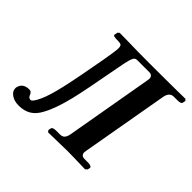

<svg xmlns="http://www.w3.org/2000/svg" viewBox="-156 -833 1031 1031"><g transform="rotate(45 359.0 -318.0)"><path d="M710 -647 717.8 -638.2 714.8 -623Q713.4 -610.8 684.1 -610.8H658.2Q626 -610.8 618.2 -570.8L530.8 -74.2Q528.8 -64.5 528.8 -60.1Q528.8 -35.2 556.2 -35.2H583Q594.7 -35.2 602.5 -31.5Q610.4 -27.8 609.9 -22L606.9 -7.8L596.2 2Q497.1 -1 458 -1L315.9 2L308.1 -7.8L311 -22Q312.5 -35.2 341.8 -35.2H369.1Q386.2 -35.2 395.3 -44.9Q404.3 -54.7 408.2 -74.2L495.1 -570.8Q497.1 -580.6 497.1 -585Q497.1 -610.8 470.2 -610.8H380.9Q368.7 -610.8 362.3 -604Q356 -597.2 350.3 -577.4Q344.7 -557.6 335.9 -509.8Q296.4 -294.9 278.8 -222.2Q253.9 -119.6 222.2 -62Q201.7 -22.9 172.6 -5.4Q143.6 12.2 102.1 12.2Q68.8 12.2 46.4 -3.2Q23.9 -18.6 23.9 -40V-45.9Q32.2 -89.8 82 -89.8Q91.3 -89.8 96.9 -84.2Q102.5 -78.6 104.7 -72Q106.9 -65.4 112.1 -59.8Q117.2 -54.2 126 -54.2Q139.2 -54.2 161.1 -101.1Q181.2 -144.5 201.2 -232.9Q221.2 -321.3 250 -483.9Q264.2 -565.9 264.2 -583Q264.2 -600.6 258.1 -605.7Q252 -610.8 237.8 -610.8Q213.9 -610.8 205.3 -613Q196.8 -615.2 196.8 -622.1Q196.8 -623.5 198.2 -625L200.2 -639.2L210 -647.9Q256.8 -647.9 276.9 -647Q345.2 -645 438 -645Q500 -645 563.5 -645.5Q627 -646 638.2 -646Q660.2 -647 710 -647Z"/></g></svg>

Font: Linux Libertine G
Style: Bold Italic
Weight: 700
Italic angle: -11.5°
Designer: Philipp H. Poll
Foundry: Philipp H. Poll
Version: Version 4.1.0